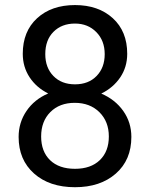

<svg xmlns="http://www.w3.org/2000/svg" viewBox="-20 -741 602 770"><path d="M490.2 -525.4Q490.2 -472.2 462.2 -430.7Q434.1 -389.2 386.2 -365.7Q441.9 -341.8 474.4 -295.9Q506.8 -250 506.8 -191.9Q506.8 -99.6 444.6 -44.9Q382.3 9.8 280.8 9.8Q178.2 9.8 116.5 -45.2Q54.7 -100.1 54.7 -191.9Q54.7 -249.5 86.2 -295.9Q117.7 -342.3 173.3 -366.2Q126 -389.6 98.6 -431.2Q71.3 -472.7 71.3 -525.4Q71.3 -615.2 128.9 -668Q186.5 -720.7 280.8 -720.7Q374.5 -720.7 432.4 -668Q490.2 -615.2 490.2 -525.4ZM416.5 -193.8Q416.5 -253.4 378.7 -291Q340.8 -328.6 279.8 -328.6Q218.8 -328.6 181.9 -291.5Q145 -254.4 145 -193.8Q145 -133.3 180.9 -98.6Q216.8 -64 280.8 -64Q344.2 -64 380.4 -98.9Q416.5 -133.8 416.5 -193.8ZM280.8 -646.5Q227.5 -646.5 194.6 -613.5Q161.6 -580.6 161.6 -523.9Q161.6 -469.7 194.1 -436.3Q226.6 -402.8 280.8 -402.8Q335 -402.8 367.4 -436.3Q399.9 -469.7 399.9 -523.9Q399.9 -578.1 366.2 -612.3Q332.5 -646.5 280.8 -646.5Z"/></svg>

Font: Noboto
Style: Regular
Weight: 400
Designer: Google
Version: Version 2.001101; 2014